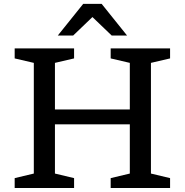

<svg xmlns="http://www.w3.org/2000/svg" viewBox="-20 -948 932 968"><path d="M257 -73 353.5 -50V0H54V-50L150.5 -73V-631L54 -653.5V-704H353.5V-653.5L257 -631ZM741 -73 837.5 -50V0H538V-50L634.5 -73V-631L538 -653.5V-704H837.5V-653.5L741 -631ZM195.5 -321V-396H696.5V-321ZM432.5 -875H459.5L349 -769H271.5L399.5 -928.5H492.5L620.5 -769H543Z"/></svg>

Font: Newsreader 7pt
Style: Regular
Weight: 400
Designer: Hugues Gentile
Foundry: Production Type
Version: Version 1.003